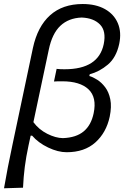

<svg xmlns="http://www.w3.org/2000/svg" viewBox="-24 -766 642 980"><path d="M-3.5 195Q6 140 16.2 87.2Q26.5 34.5 39.5 -26.5L144 -521Q167.5 -630.5 231.5 -688Q295.5 -745.5 398 -745.5Q465.5 -745.5 511.8 -719.5Q558 -693.5 577.5 -647.5Q597 -601.5 584.5 -542Q569.5 -472.5 526.5 -436.2Q483.5 -400 434 -387L432 -378Q450 -373 472.2 -359Q494.5 -345 513 -320.5Q531.5 -296 539 -259Q546.5 -222 536 -170.5Q518.5 -89 462.8 -39Q407 11 316 11Q272 11 221.8 -13Q171.5 -37 140 -73.5H132.5L121.5 -23Q109 35 102.5 86Q96 137 93.5 192ZM297 -61Q365 -63.5 403.2 -95.5Q441.5 -127.5 454 -188Q471 -269 427.8 -310Q384.5 -351 293.5 -351Q283 -351 272.5 -351Q262 -351 251.5 -350L265 -414.5Q275.5 -413 285.5 -412.8Q295.5 -412.5 306 -412.5Q479 -412.5 505.5 -541Q519 -607.5 486.5 -640.8Q454 -674 393 -676.5Q326 -674 284 -634.2Q242 -594.5 225 -512.5L146.5 -142.5Q174 -105 217 -83.2Q260 -61.5 297 -61Z"/></svg>

Font: Commissioner Flair
Style: Italic
Weight: 400
Italic angle: -12°
Designer: Kostas Bartsokas
Foundry: Kostas Bartsokas
Version: Version 1.000; ttfautohint (v1.8.3)